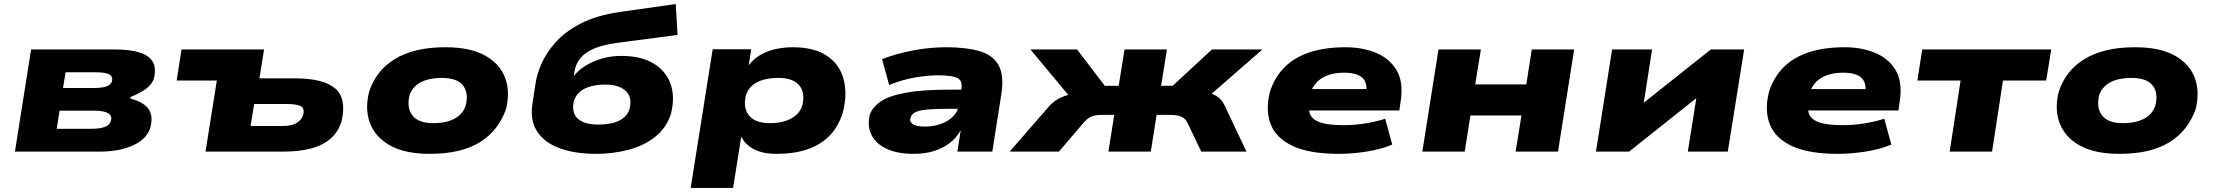

<svg xmlns="http://www.w3.org/2000/svg" viewBox="-20 -751 10963 951"><path d="M54 0 134 -506H547Q624 -506 671.5 -491Q719 -476 737 -444.5Q755 -413 742 -361Q736 -343 721 -327Q706 -311 682 -297Q658 -283 625 -270L628 -262Q693 -245 716.5 -210Q740 -175 724 -117Q706 -61 638 -30.5Q570 0 473 0ZM261 -113H432Q473 -113 498 -122Q523 -131 529 -151Q537 -178 515 -190.5Q493 -203 446 -203H275ZM292 -315H439Q486 -315 507.5 -323Q529 -331 535 -349Q540 -372 521 -382.5Q502 -393 452 -393H305Z M998 0 1054 -352H855L879 -506H1288L1265 -363H1441Q1580 -363 1639 -314Q1698 -265 1672 -151Q1656 -98 1617.5 -64.5Q1579 -31 1520.5 -15.5Q1462 0 1381 0ZM1221 -127H1378Q1424 -127 1448 -141Q1472 -155 1481 -180Q1491 -214 1469.5 -225Q1448 -236 1398 -236H1239Z M2108 11Q1987 11 1913 -30Q1839 -71 1812.5 -141.5Q1786 -212 1809 -299Q1826 -350 1857.5 -390Q1889 -430 1935.5 -458.5Q1982 -487 2044.5 -502Q2107 -517 2186 -517Q2308 -517 2381.5 -476.5Q2455 -436 2481.5 -366.5Q2508 -297 2486 -209Q2468 -159 2436.5 -118Q2405 -77 2359 -48Q2313 -19 2251 -4Q2189 11 2108 11ZM2126 -141Q2168 -141 2200 -150.5Q2232 -160 2254 -178.5Q2276 -197 2286 -226Q2303 -290 2273.5 -327.5Q2244 -365 2169 -365Q2128 -365 2095.5 -356Q2063 -347 2041.5 -328.5Q2020 -310 2009 -282Q1993 -218 2022.5 -179.5Q2052 -141 2126 -141Z M2933 11Q2829 11 2754 -16Q2679 -43 2642 -97.5Q2605 -152 2617 -235L2632 -334Q2638 -379 2661 -433Q2684 -487 2730.5 -540Q2777 -593 2855.5 -634Q2934 -675 3052 -692L3327 -731L3336 -578L3032 -538Q2966 -529 2921.5 -510Q2877 -491 2853.5 -461.5Q2830 -432 2824 -389L2820 -366H2815Q2843 -403 2881 -426Q2919 -449 2963.5 -461.5Q3008 -474 3054 -474Q3149 -475 3212 -439.5Q3275 -404 3300 -339Q3325 -274 3303 -186Q3280 -116 3223.5 -72Q3167 -28 3091 -8.5Q3015 11 2933 11ZM2943 -134Q2982 -134 3013.5 -141.5Q3045 -149 3067 -166Q3089 -183 3098 -210Q3113 -269 3079.5 -300.5Q3046 -332 2977 -332Q2940 -332 2908.5 -324Q2877 -316 2855 -298.5Q2833 -281 2823 -253Q2809 -194 2841 -164Q2873 -134 2943 -134Z M3401 180 3510 -507H3701L3686 -411H3678Q3700 -449 3736 -472.5Q3772 -496 3815.5 -506.5Q3859 -517 3906 -517Q4013 -517 4076 -474.5Q4139 -432 4158.5 -358.5Q4178 -285 4155 -195Q4133 -124 4089 -79Q4045 -34 3979.5 -11.5Q3914 11 3827 11Q3754 11 3710.5 -14Q3667 -39 3651 -76L3652 -77L3611 180ZM3793 -141Q3834 -141 3866 -150.5Q3898 -160 3920.5 -178.5Q3943 -197 3953 -226Q3970 -290 3939.5 -327.5Q3909 -365 3836 -365Q3795 -365 3763 -356.5Q3731 -348 3708.5 -329.5Q3686 -311 3675 -282Q3659 -218 3689.5 -179.5Q3720 -141 3793 -141Z M4506 11Q4424 11 4370.5 -14.5Q4317 -40 4296 -84Q4275 -128 4288 -182Q4301 -220 4341.5 -248Q4382 -276 4465 -291.5Q4548 -307 4687 -307H4772L4758 -212H4673Q4611 -212 4572.5 -208.5Q4534 -205 4514.5 -195.5Q4495 -186 4490 -168Q4483 -150 4500 -137Q4517 -124 4563 -124Q4601 -124 4637 -136Q4673 -148 4698.5 -172Q4724 -196 4729 -229L4742 -313Q4748 -353 4720.5 -365.5Q4693 -378 4628 -378Q4574 -378 4511 -367Q4448 -356 4384 -330L4349 -458Q4401 -478 4455 -491Q4509 -504 4563 -510.5Q4617 -517 4668 -517Q4765 -517 4831 -498Q4897 -479 4925.5 -429Q4954 -379 4940 -286L4895 0H4722L4738 -102H4736Q4717 -68 4684.5 -43Q4652 -18 4608 -3.5Q4564 11 4506 11Z M4981 0 5173 -221Q5194 -245 5219 -259.5Q5244 -274 5274.5 -282Q5305 -290 5339 -293L5310 -234L5084 -506H5315L5452 -326H5521L5550 -506H5760L5731 -326H5788L5983 -506H6233L5921 -234L5917 -299Q5949 -296 5972.5 -289.5Q5996 -283 6014.5 -269Q6033 -255 6046 -228L6154 0H5930L5861 -144Q5853 -159 5842 -167Q5831 -175 5814 -178.5Q5797 -182 5773 -182H5709L5680 0H5470L5499 -182H5441Q5418 -182 5401.5 -178.5Q5385 -175 5372.5 -166.5Q5360 -158 5348 -144L5225 0Z M6610 11Q6467 11 6384 -27.5Q6301 -66 6274 -135.5Q6247 -205 6270 -296Q6293 -368 6342 -417.5Q6391 -467 6467 -492Q6543 -517 6645 -517Q6728 -517 6795 -489.5Q6862 -462 6897 -404Q6932 -346 6918 -252L6911 -204H6425L6442 -310H6769L6747 -289Q6752 -327 6740.5 -349Q6729 -371 6703 -381Q6677 -391 6636 -391Q6589 -391 6553 -377Q6517 -363 6494 -334.5Q6471 -306 6464 -262L6465 -267Q6457 -221 6467 -190.5Q6477 -160 6517 -145.5Q6557 -131 6635 -131Q6692 -131 6747.5 -140.5Q6803 -150 6841 -163L6876 -35Q6822 -12 6750.5 -0.5Q6679 11 6610 11Z M7025 0 7105 -506H7315L7287 -333H7540L7567 -506H7777L7697 0H7487L7516 -179H7263L7235 0Z M7885 0 7965 -506H8163L8116 -205H8075L8454 -506H8619L8538 0H8340L8388 -302H8429L8049 0Z M9082 11Q8939 11 8856 -27.5Q8773 -66 8746 -135.5Q8719 -205 8742 -296Q8765 -368 8814 -417.5Q8863 -467 8939 -492Q9015 -517 9117 -517Q9200 -517 9267 -489.5Q9334 -462 9369 -404Q9404 -346 9390 -252L9383 -204H8897L8914 -310H9241L9219 -289Q9224 -327 9212.5 -349Q9201 -371 9175 -381Q9149 -391 9108 -391Q9061 -391 9025 -377Q8989 -363 8966 -334.5Q8943 -306 8936 -262L8937 -267Q8929 -221 8939 -190.5Q8949 -160 8989 -145.5Q9029 -131 9107 -131Q9164 -131 9219.5 -140.5Q9275 -150 9313 -163L9348 -35Q9294 -12 9222.5 -0.5Q9151 11 9082 11Z M9637 0 9691 -352H9477L9501 -506H10140L10115 -352H9901L9847 0Z M10477 11Q10356 11 10282 -30Q10208 -71 10181.5 -141.5Q10155 -212 10178 -299Q10195 -350 10226.5 -390Q10258 -430 10304.5 -458.5Q10351 -487 10413.5 -502Q10476 -517 10555 -517Q10677 -517 10750.5 -476.5Q10824 -436 10850.5 -366.5Q10877 -297 10855 -209Q10837 -159 10805.5 -118Q10774 -77 10728 -48Q10682 -19 10620 -4Q10558 11 10477 11ZM10495 -141Q10537 -141 10569 -150.5Q10601 -160 10623 -178.5Q10645 -197 10655 -226Q10672 -290 10642.5 -327.5Q10613 -365 10538 -365Q10497 -365 10464.5 -356Q10432 -347 10410.5 -328.5Q10389 -310 10378 -282Q10362 -218 10391.5 -179.5Q10421 -141 10495 -141Z"/></svg>

Font: Nunito Sans 7pt Expanded Black
Style: Italic
Weight: 900
Width: 7
Italic angle: -9°
Designer: Vernon Adams
Foundry: Vernon Adams
Version: Version 3.101;gftools[0.9.27]